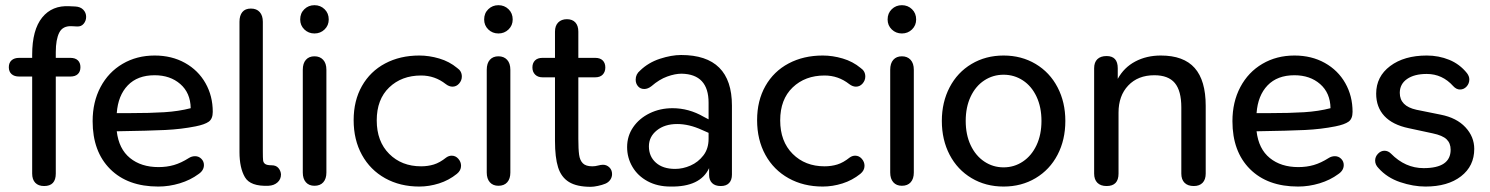

<svg xmlns="http://www.w3.org/2000/svg" viewBox="-20 -710 5742 740"><path d="M104 -41V-415H54Q35 -415 24.5 -424.5Q14 -434 14 -451Q14 -468 24.5 -477.5Q35 -487 54 -487H104V-499Q104 -595 142.5 -642.5Q181 -690 248 -686L270 -685Q290 -684 301 -672.5Q312 -661 312 -645Q312 -630 302.5 -618.5Q293 -607 277 -608L257 -609Q222 -611 208.5 -584.5Q195 -558 195 -509V-487H251Q270 -487 280 -477.5Q290 -468 290 -451Q290 -434 280 -424.5Q270 -415 251 -415H195V-41Q195 7 150 7Q128 7 116 -5.5Q104 -18 104 -41Z M337 -243Q337 -317 367.5 -374.5Q398 -432 452.5 -464Q507 -496 576 -496Q642 -496 693 -467.5Q744 -439 772 -389.5Q800 -340 800 -279Q800 -252 784.5 -241Q769 -230 734 -223Q679 -212 617 -209Q555 -206 430 -204Q438 -136 481 -101Q524 -66 591 -66Q623 -66 650.5 -74Q678 -82 708 -101Q719 -108 732 -108Q746 -108 756 -98Q766 -88 766 -74Q766 -53 745 -39Q714 -16 673 -3.5Q632 9 590 9Q472 9 404.5 -58.5Q337 -126 337 -243ZM478 -274Q558 -274 613.5 -277.5Q669 -281 715 -293Q714 -352 675 -386Q636 -420 576 -420Q510 -420 472.5 -381Q435 -342 430 -274Z M1015 6Q945 9 924 -27Q903 -63 903 -124V-626Q903 -650 914 -663.5Q925 -677 947 -677Q969 -677 981 -663.5Q993 -650 993 -626V-126Q993 -101 994 -92Q995 -83 1002 -78Q1009 -73 1027 -73Q1044 -73 1053 -62.5Q1062 -52 1063 -38Q1063 -19 1049.5 -7Q1036 5 1015 6Z M1147 -45V-441Q1147 -466 1159 -479.5Q1171 -493 1192 -493Q1213 -493 1225.5 -479.5Q1238 -466 1238 -441V-45Q1238 -21 1226 -7.5Q1214 6 1192 6Q1171 6 1159 -7.5Q1147 -21 1147 -45ZM1137 -635Q1137 -659 1153 -674.5Q1169 -690 1192 -690Q1215 -690 1231 -674.5Q1247 -659 1247 -635Q1247 -612 1231 -596.5Q1215 -581 1192 -581Q1169 -581 1153 -596.5Q1137 -612 1137 -635Z M1343 -247Q1343 -322 1375 -378.5Q1407 -435 1464.5 -465.5Q1522 -496 1596 -496Q1634 -496 1673 -484.5Q1712 -473 1742 -448Q1760 -436 1760 -415Q1760 -400 1749.5 -388Q1739 -376 1724 -376Q1711 -376 1698 -386Q1656 -419 1603 -419Q1528 -419 1480 -373Q1432 -327 1432 -246Q1432 -165 1480 -117Q1528 -69 1603 -69Q1629 -69 1652 -76Q1675 -83 1700 -103Q1710 -110 1721 -110Q1736 -110 1746.5 -98Q1757 -86 1757 -71Q1757 -53 1741 -40Q1710 -15 1672 -3Q1634 9 1596 9Q1522 9 1464.5 -23Q1407 -55 1375 -113Q1343 -171 1343 -247Z M1856 -45V-441Q1856 -466 1868 -479.5Q1880 -493 1901 -493Q1922 -493 1934.5 -479.5Q1947 -466 1947 -441V-45Q1947 -21 1935 -7.5Q1923 6 1901 6Q1880 6 1868 -7.5Q1856 -21 1856 -45ZM1846 -635Q1846 -659 1862 -674.5Q1878 -690 1901 -690Q1924 -690 1940 -674.5Q1956 -659 1956 -635Q1956 -612 1940 -596.5Q1924 -581 1901 -581Q1878 -581 1862 -596.5Q1846 -612 1846 -635Z M2119 -167V-412H2071Q2053 -412 2042.5 -422.5Q2032 -433 2032 -450Q2032 -467 2042 -477Q2052 -487 2071 -487H2119V-588Q2119 -611 2131.5 -623.5Q2144 -636 2165 -636Q2186 -636 2197.5 -623.5Q2209 -611 2209 -588V-487H2274Q2293 -487 2303 -477Q2313 -467 2313 -450Q2313 -433 2303 -422.5Q2293 -412 2274 -412H2209V-175Q2209 -135 2212 -113.5Q2215 -92 2226.5 -80.5Q2238 -69 2263 -69Q2274 -69 2285 -72Q2296 -75 2304 -75Q2318 -75 2328.5 -65Q2339 -55 2339 -39Q2339 -27 2332 -17Q2325 -7 2313 -2Q2301 3 2284.5 6.5Q2268 10 2257 10Q2203 10 2173 -8.5Q2143 -27 2131 -65Q2119 -103 2119 -167Z M2397 -143Q2397 -186 2420.5 -220Q2444 -254 2484 -273.5Q2524 -293 2572 -293Q2635 -293 2692 -260L2711 -250V-314Q2711 -424 2607 -426Q2582 -426 2551.5 -415Q2521 -404 2491 -378Q2477 -367 2463 -367Q2448 -367 2439 -377.5Q2430 -388 2430 -403Q2430 -424 2447 -438Q2479 -469 2523.5 -483.5Q2568 -498 2605 -498Q2801 -498 2801 -303V-37Q2801 -16 2790 -4.5Q2779 7 2758 7Q2736 7 2724.5 -4.5Q2713 -16 2713 -36V-62Q2679 11 2564 9Q2514 9 2476 -11.5Q2438 -32 2417.5 -67Q2397 -102 2397 -143ZM2582 -59Q2612 -59 2641.5 -72Q2671 -85 2691 -111Q2711 -137 2711 -175V-198L2686 -209Q2636 -232 2590 -232Q2542 -232 2511.5 -207.5Q2481 -183 2481 -146Q2481 -107 2508 -83Q2535 -59 2582 -59Z M2898 -247Q2898 -322 2930 -378.5Q2962 -435 3019.5 -465.5Q3077 -496 3151 -496Q3189 -496 3228 -484.5Q3267 -473 3297 -448Q3315 -436 3315 -415Q3315 -400 3304.5 -388Q3294 -376 3279 -376Q3266 -376 3253 -386Q3211 -419 3158 -419Q3083 -419 3035 -373Q2987 -327 2987 -246Q2987 -165 3035 -117Q3083 -69 3158 -69Q3184 -69 3207 -76Q3230 -83 3255 -103Q3265 -110 3276 -110Q3291 -110 3301.5 -98Q3312 -86 3312 -71Q3312 -53 3296 -40Q3265 -15 3227 -3Q3189 9 3151 9Q3077 9 3019.5 -23Q2962 -55 2930 -113Q2898 -171 2898 -247Z M3411 -45V-441Q3411 -466 3423 -479.5Q3435 -493 3456 -493Q3477 -493 3489.5 -479.5Q3502 -466 3502 -441V-45Q3502 -21 3490 -7.5Q3478 6 3456 6Q3435 6 3423 -7.5Q3411 -21 3411 -45ZM3401 -635Q3401 -659 3417 -674.5Q3433 -690 3456 -690Q3479 -690 3495 -674.5Q3511 -659 3511 -635Q3511 -612 3495 -596.5Q3479 -581 3456 -581Q3433 -581 3417 -596.5Q3401 -612 3401 -635Z M3610 -244Q3610 -316 3640 -373.5Q3670 -431 3724.5 -463.5Q3779 -496 3848 -496Q3917 -496 3971.5 -463.5Q4026 -431 4056 -373.5Q4086 -316 4086 -244Q4086 -171 4056 -113.5Q4026 -56 3971.5 -23.5Q3917 9 3848 9Q3779 9 3724.5 -23.5Q3670 -56 3640 -113.5Q3610 -171 3610 -244ZM3994 -244Q3994 -297 3975 -337.5Q3956 -378 3922.5 -400Q3889 -422 3848 -422Q3807 -422 3773.5 -400Q3740 -378 3721 -337.5Q3702 -297 3702 -244Q3702 -191 3721 -150.5Q3740 -110 3773.5 -87.5Q3807 -65 3848 -65Q3889 -65 3922.5 -87.5Q3956 -110 3975 -150.5Q3994 -191 3994 -244Z M4197 -41V-447Q4197 -470 4209.5 -482Q4222 -494 4245 -494Q4288 -494 4288 -447V-406Q4312 -450 4355.5 -473Q4399 -496 4454 -496Q4542 -496 4584.5 -448Q4627 -400 4627 -302V-41Q4627 -18 4615 -5.5Q4603 7 4581 7Q4558 7 4545.5 -5.5Q4533 -18 4533 -41V-296Q4533 -360 4508 -390Q4483 -420 4429 -420Q4366 -420 4328.5 -380.5Q4291 -341 4291 -276V-41Q4291 7 4245 7Q4222 7 4209.5 -5.5Q4197 -18 4197 -41Z M4730 -243Q4730 -317 4760.5 -374.5Q4791 -432 4845.5 -464Q4900 -496 4969 -496Q5035 -496 5086 -467.5Q5137 -439 5165 -389.5Q5193 -340 5193 -279Q5193 -252 5177.5 -241Q5162 -230 5127 -223Q5072 -212 5010 -209Q4948 -206 4823 -204Q4831 -136 4874 -101Q4917 -66 4984 -66Q5016 -66 5043.5 -74Q5071 -82 5101 -101Q5112 -108 5125 -108Q5139 -108 5149 -98Q5159 -88 5159 -74Q5159 -53 5138 -39Q5107 -16 5066 -3.5Q5025 9 4983 9Q4865 9 4797.5 -58.5Q4730 -126 4730 -243ZM4871 -274Q4951 -274 5006.5 -277.5Q5062 -281 5108 -293Q5107 -352 5068 -386Q5029 -420 4969 -420Q4903 -420 4865.5 -381Q4828 -342 4823 -274Z M5293 -62Q5280 -75 5280 -91Q5280 -106 5291 -117.5Q5302 -129 5316 -129Q5330 -129 5341 -118Q5396 -62 5467 -62Q5571 -62 5571 -133Q5571 -158 5555.5 -173Q5540 -188 5502 -196L5409 -216Q5347 -229 5315.5 -263Q5284 -297 5284 -349Q5284 -415 5338 -455.5Q5392 -496 5479 -496Q5525 -496 5565.5 -479.5Q5606 -463 5634 -428Q5643 -416 5643 -404Q5643 -388 5632.5 -376.5Q5622 -365 5607 -365Q5593 -365 5581 -378Q5539 -425 5479 -425Q5431 -425 5403 -405.5Q5375 -386 5375 -352Q5375 -301 5439 -287L5533 -268Q5594 -256 5628 -219.5Q5662 -183 5662 -136Q5662 -70 5611 -30.5Q5560 9 5474 9Q5427 9 5376.5 -8Q5326 -25 5293 -62Z"/></svg>

Font: SN Pro
Style: Regular
Weight: 400
Designer: Tobias Whetton
Foundry: Supernotes
Version: Version 1.003